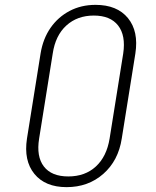

<svg xmlns="http://www.w3.org/2000/svg" viewBox="-20 -760 640 790"><path d="M254 10Q166 10 121.5 -44.5Q77 -99 91 -190L147 -540Q157 -601 188 -645.5Q219 -690 266.5 -715Q314 -740 373 -740Q462 -740 506.5 -685.5Q551 -631 537 -540L481 -190Q467 -99 405 -44.5Q343 10 254 10ZM261 -34Q330 -34 374.5 -75Q419 -116 431 -190L487 -540Q498 -614 466 -655Q434 -696 366 -696Q298 -696 253 -655Q208 -614 197 -540L141 -190Q129 -116 160.5 -75Q192 -34 261 -34Z"/></svg>

Font: NKDuy Mono Thin
Style: Italic
Weight: 100
Italic angle: -9°
Monospace: yes
Designer: NKDuy
Foundry: NKDuy
Version: Version 2.251; ttfautohint (v1.8.4.7-5d5b)